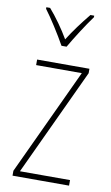

<svg xmlns="http://www.w3.org/2000/svg" viewBox="-87 -808 491 853"><g transform="rotate(10 158.5 -381.5)"><path d="M147 -606H170C196 -651 236 -714 267 -756V-763H250C215 -720 185 -680 158 -637C133 -680 98 -729 68 -763H51V-756C77 -722 121 -653 147 -606ZM288 0V-25H62L287 -507V-527H51V-502H257L33 -22V0Z"/></g></svg>

Font: Noto Sans Arabic UI Cn Th
Style: Regular
Weight: 100
Width: 3
Designer: Monotype Design Team, Nadine Chahine and Nizar Qandah
Foundry: Monotype Imaging Inc.
Version: Version 2.010